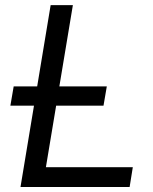

<svg xmlns="http://www.w3.org/2000/svg" viewBox="-20 -748 611 768"><path d="M62 0 182.6 -727.5H271.5L163.6 -79.1H511.2L498.5 0ZM21.5 -325.2 34.7 -402.3H407.2L394 -325.2Z"/></svg>

Font: Inter 28pt
Style: Italic
Weight: 400
Italic angle: -9.3988°
Designer: Rasmus Andersson
Foundry: rsms
Version: Version 4.001;git-66647c0bb